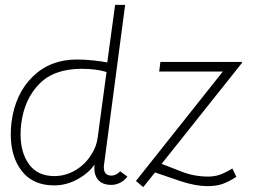

<svg xmlns="http://www.w3.org/2000/svg" viewBox="-20 -748 1085 784"><path d="M24 -199Q24 -224 27 -249Q42 -365 113.5 -435Q185 -505 294 -505Q328 -505 363.5 -501Q399 -497 418 -493L450 -728H491L405 -77Q404 -73 404 -65Q404 -31 435 -31Q445 -31 455.5 -36.5Q466 -42 470 -49L500 -27Q488 -10 470 -1.5Q452 7 435 7Q398 7 380 -14.5Q362 -36 366 -76Q342 -41 296.5 -16Q251 9 201 9Q115 9 69.5 -49Q24 -107 24 -199ZM354 -119Q374 -149 379 -187L415 -454Q374 -467 313 -467Q201 -467 140.5 -405.5Q80 -344 67 -245Q64 -223 64 -200Q64 -124 99 -76.5Q134 -29 202 -29Q248 -29 289 -53.5Q330 -78 354 -119ZM890 -456H630L635 -495H968V-491L640 -79L722 -47Q773 -27 830 -27Q855 -27 876 -34Q897 -41 929 -60L945 -26Q913 -5 887.5 3.5Q862 12 830 12Q776 12 712 -10L613 -44L565 16L535 -9Z"/></svg>

Font: Bellota Light
Style: Italic
Weight: 300
Italic angle: -7.5°
Designer: Kemie Guaida
Foundry: Kemie Guaida
Version: Version 4.001